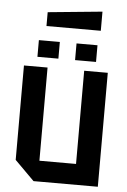

<svg xmlns="http://www.w3.org/2000/svg" viewBox="-58 -898 622 940"><g transform="rotate(5 253.0 -428.0)"><path d="M459 -560V0H143L47 -96V-560H163V-102H343V-560ZM109 -608V-690H212V-608ZM294 -608V-690H397V-608ZM140 -762V-830L407 -856V-762Z"/></g></svg>

Font: Tektur SemiCondensed Medium
Style: Regular
Weight: 500
Width: 4
Designer: Adam Jagosz
Foundry: Adam Jagosz
Version: Version 1.005;gftools[0.9.30]